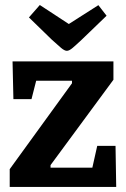

<svg xmlns="http://www.w3.org/2000/svg" viewBox="-20 -739 498 759"><path d="M18.4 0V-70.3L264.6 -409.8V-419.8H123L104.5 -347H33L29.6 -496.4H428.4V-423.7L179.8 -86.3V-76.3H345.1L364.4 -162.5H436.7L439.4 0ZM244.3 -538.1Q235.3 -538.1 221.4 -549.7Q207.5 -561.3 185.1 -581.9L94.4 -670.1L137.4 -719.2L252.1 -644.1L368.9 -718.6L401.3 -676.8L302.8 -581.9Q281 -561.4 267.3 -549.8Q253.6 -538.1 244.3 -538.1Z"/></svg>

Font: Faustina Light
Style: Regular
Weight: 300
Designer: Alfonso Garcia
Foundry: http://www.omnibus-type.com
Version: Version 1.200